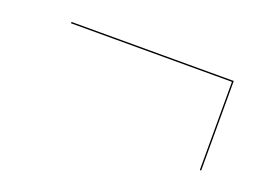

<svg xmlns="http://www.w3.org/2000/svg" viewBox="-46 -718 577 407"><g transform="rotate(20 243.0 -514.0)"><path d="M423 -612H60V-615H426V-413H423Z"/></g></svg>

Font: Bodoni* 72
Style: Regular
Weight: 400
Version: Version 1.003